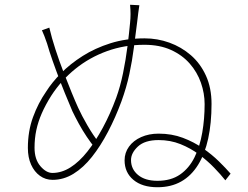

<svg xmlns="http://www.w3.org/2000/svg" viewBox="-20 -788 1040 806"><path d="M565 -766Q563 -755 560.5 -734.5Q558 -714 556 -697Q549 -643 542 -588Q535 -533 523 -477Q511 -421 490 -363Q465 -295 433.5 -235Q402 -175 366 -129.5Q330 -84 288.5 -58.5Q247 -33 201 -33Q171 -33 147.5 -50Q124 -67 110.5 -97Q97 -127 97 -167Q97 -237 118.5 -296Q140 -355 174 -404Q198 -442 236.5 -481Q275 -520 327 -553Q379 -586 444 -606.5Q509 -627 587 -627Q641 -627 691 -609Q741 -591 781 -556.5Q821 -522 844.5 -470.5Q868 -419 868 -352Q868 -271 854 -206.5Q840 -142 811.5 -96Q783 -50 740.5 -26Q698 -2 641 -2Q577 -2 540 -33Q503 -64 503 -115Q503 -147 521.5 -172.5Q540 -198 572.5 -212.5Q605 -227 646 -227Q701 -227 747.5 -209.5Q794 -192 832 -165.5Q870 -139 899 -110.5Q928 -82 948 -59L926 -31Q907 -55 879 -84Q851 -113 815.5 -139.5Q780 -166 737.5 -183Q695 -200 646 -200Q588 -200 559 -173Q530 -146 530 -116Q530 -78 559.5 -53.5Q589 -29 641 -29Q698 -29 736 -55.5Q774 -82 796.5 -127.5Q819 -173 829 -231Q839 -289 839 -351Q839 -396 823.5 -440.5Q808 -485 776.5 -521Q745 -557 697.5 -578.5Q650 -600 586 -600Q503 -600 429.5 -573.5Q356 -547 296.5 -499Q237 -451 195 -386Q171 -348 155.5 -312.5Q140 -277 132.5 -242Q125 -207 125 -168Q125 -119 149.5 -90.5Q174 -62 200 -62Q239 -62 276 -85.5Q313 -109 347 -152Q381 -195 412 -252.5Q443 -310 468 -378Q485 -425 496.5 -481Q508 -537 515 -592.5Q522 -648 526 -692Q528 -711 528 -729Q528 -747 526 -768ZM187 -672Q197 -629 213 -580Q229 -531 247 -484.5Q265 -438 281 -399Q297 -360 308 -336Q323 -303 347 -261.5Q371 -220 395 -190L379 -167Q363 -186 344.5 -213.5Q326 -241 310.5 -269.5Q295 -298 284 -321Q271 -351 252.5 -396.5Q234 -442 216.5 -489.5Q199 -537 188 -571Q183 -589 177.5 -605.5Q172 -622 166.5 -636Q161 -650 156 -661Z"/></svg>

Font: Shanggu Sans SC VF
Style: Regular
Weight: 250
Designer: GuiWonder
Version: Version 1.021